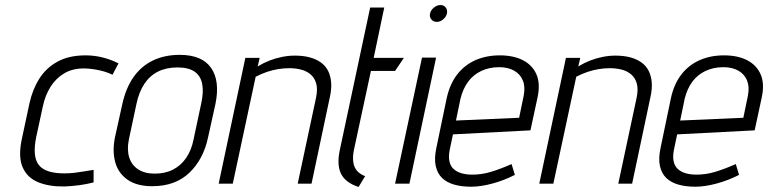

<svg xmlns="http://www.w3.org/2000/svg" viewBox="-20 -730 3052 763"><path d="M427 -433 451 -478Q422 -493 388.5 -501.5Q355 -510 320 -510Q254 -510 208.5 -485Q163 -460 136 -417Q109 -374 97 -319L66 -174Q52 -105 70.5 -64Q89 -23 132.5 -5.5Q176 12 236 11Q265 10 294.5 6Q324 2 352 -5V-55Q352 -55 342 -53.5Q332 -52 315 -49Q298 -46 277.5 -43.5Q257 -41 236 -41Q199 -41 173.5 -49Q148 -57 134.5 -74Q121 -91 118.5 -119Q116 -147 124 -186L150 -306Q159 -350 180.5 -384.5Q202 -419 236 -439Q270 -459 318 -458Q346 -457 375.5 -450.5Q405 -444 427 -433Z M807 -185 836 -316Q855 -408 819 -460Q783 -512 694 -512Q634 -512 587.5 -489.5Q541 -467 510.5 -423.5Q480 -380 466 -316L437 -185Q426 -131 437.5 -87Q449 -43 486 -16.5Q523 10 585 10Q677 10 733 -44Q789 -98 807 -185ZM779 -316 749 -175Q741 -134 720.5 -103.5Q700 -73 668.5 -56.5Q637 -40 595 -40Q555 -40 529 -57Q503 -74 493.5 -104.5Q484 -135 492 -175L522 -316Q532 -364 553.5 -396.5Q575 -429 608 -445.5Q641 -462 685 -462Q729 -462 753 -445.5Q777 -429 783.5 -396.5Q790 -364 779 -316Z M1236 -342 1163 0H1218L1291 -345Q1298 -376 1296 -402Q1294 -428 1284 -448Q1274 -468 1255.5 -481.5Q1237 -495 1211 -502Q1185 -509 1152 -509Q1127 -509 1101.5 -504Q1076 -499 1051.5 -489.5Q1027 -480 1004 -466L1012 -500H955L849 0H905L996 -425Q1019 -437 1041.5 -444.5Q1064 -452 1086 -455.5Q1108 -459 1130 -459Q1154 -459 1176 -453.5Q1198 -448 1214 -434.5Q1230 -421 1236.5 -398.5Q1243 -376 1236 -342Z M1386 -132 1454 -448H1550L1585 -500H1465L1507 -700H1451L1330 -132Q1318 -74 1335.5 -39Q1353 -4 1405 13L1431 -30Q1410 -38 1398.5 -51.5Q1387 -65 1384 -85.5Q1381 -106 1386 -132Z M1550 0H1607L1713 -501H1657ZM1730 -710Q1717 -710 1704.5 -700Q1692 -690 1689 -676Q1686 -663 1694 -653Q1702 -643 1716 -643Q1729 -643 1741 -653Q1753 -663 1756 -676Q1759 -690 1751.5 -700Q1744 -710 1730 -710Z M1767 -134 1780 -196 2088 -212 2116 -342Q2128 -397 2112 -434Q2096 -471 2058.5 -490.5Q2021 -510 1966 -510Q1912 -510 1868.5 -490.5Q1825 -471 1796 -433Q1767 -395 1755 -339L1714 -142Q1705 -100 1711.5 -70.5Q1718 -41 1736.5 -23Q1755 -5 1784.5 3.5Q1814 12 1852 12Q1890 12 1936.5 -0.5Q1983 -13 2026 -35L2013 -78Q1970 -59 1932.5 -47.5Q1895 -36 1857 -36Q1833 -36 1814 -41.5Q1795 -47 1782.5 -58.5Q1770 -70 1766 -89Q1762 -108 1767 -134ZM2061 -349 2043 -262 1792 -251 1810 -338Q1820 -378 1840.5 -405.5Q1861 -433 1892.5 -448Q1924 -463 1964 -463Q1999 -463 2023.5 -449Q2048 -435 2058 -409.5Q2068 -384 2061 -349Z M2510 -342 2437 0H2492L2565 -345Q2572 -376 2570 -402Q2568 -428 2558 -448Q2548 -468 2529.5 -481.5Q2511 -495 2485 -502Q2459 -509 2426 -509Q2401 -509 2375.5 -504Q2350 -499 2325.5 -489.5Q2301 -480 2278 -466L2286 -500H2229L2123 0H2179L2270 -425Q2293 -437 2315.5 -444.5Q2338 -452 2360 -455.5Q2382 -459 2404 -459Q2428 -459 2450 -453.5Q2472 -448 2488 -434.5Q2504 -421 2510.5 -398.5Q2517 -376 2510 -342Z M2658 -134 2671 -196 2979 -212 3007 -342Q3019 -397 3003 -434Q2987 -471 2949.5 -490.5Q2912 -510 2857 -510Q2803 -510 2759.5 -490.5Q2716 -471 2687 -433Q2658 -395 2646 -339L2605 -142Q2596 -100 2602.5 -70.5Q2609 -41 2627.5 -23Q2646 -5 2675.5 3.5Q2705 12 2743 12Q2781 12 2827.5 -0.5Q2874 -13 2917 -35L2904 -78Q2861 -59 2823.5 -47.5Q2786 -36 2748 -36Q2724 -36 2705 -41.5Q2686 -47 2673.5 -58.5Q2661 -70 2657 -89Q2653 -108 2658 -134ZM2952 -349 2934 -262 2683 -251 2701 -338Q2711 -378 2731.5 -405.5Q2752 -433 2783.5 -448Q2815 -463 2855 -463Q2890 -463 2914.5 -449Q2939 -435 2949 -409.5Q2959 -384 2952 -349Z"/></svg>

Font: Advent Pro
Style: Italic
Weight: 400
Italic angle: -12°
Designer: VivaRado, Andreas Kalpakidis
Foundry: VivaRado, Andreas Kalpakidis
Version: Version 3.000